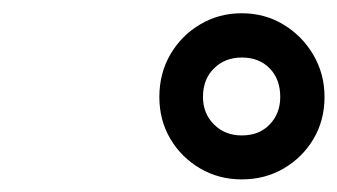

<svg xmlns="http://www.w3.org/2000/svg" viewBox="-20 -842 522 297"><path d="M354 -564.5Q318.5 -564.5 289.5 -581.5Q260.5 -598.5 243.5 -627.2Q226.5 -656 226.5 -692Q226.5 -728.5 243.5 -757.8Q260.5 -787 289.5 -804.2Q318.5 -821.5 354 -821.5Q389.5 -821.5 418.5 -804Q447.5 -786.5 464.8 -757Q482 -727.5 482 -692Q482 -656 465 -627.2Q448 -598.5 419 -581.5Q390 -564.5 354 -564.5ZM354 -632.5Q381 -632.5 397.2 -649.5Q413.5 -666.5 413.5 -692Q413.5 -719.5 397.2 -736.2Q381 -753 354 -753Q328 -753 311 -736.2Q294 -719.5 294 -692Q294 -666.5 311 -649.5Q328 -632.5 354 -632.5Z"/></svg>

Font: Libre Caslon Text SemiBold Italic
Style: Regular
Weight: 600
Italic angle: -22.583°
Designer: Pablo Impallari, Rodrigo Fuenzalida, Katja Schimmel
Foundry: Pablo Impallari, Rodrigo Fuenzalida
Version: Version 2.000